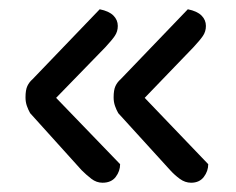

<svg xmlns="http://www.w3.org/2000/svg" viewBox="-20 -436 509 414"><path d="M101 -225 239 -82Q239 -67 229.5 -54.5Q220 -42 201 -42Q188 -42 177 -50.5Q166 -59 156 -69L45 -192Q41 -199 38 -207.5Q35 -216 35 -226Q35 -242 39 -250.5Q43 -259 50 -265L195 -416Q215 -412 224.5 -402.5Q234 -393 234 -380Q234 -368 227.5 -358.5Q221 -349 207 -334ZM292 -225 429 -82Q429 -67 419.5 -54.5Q410 -42 392 -42Q379 -42 367.5 -50.5Q356 -59 347 -69L235 -192Q231 -199 228 -207.5Q225 -216 225 -226Q225 -242 229 -250.5Q233 -259 240 -265L385 -416Q405 -412 414.5 -402.5Q424 -393 424 -380Q424 -368 417.5 -358.5Q411 -349 397 -334Z"/></svg>

Font: Baloo Tamma 2
Style: Regular
Weight: 400
Designer: Divya Kowshik, Shuchita Grover and Ek Type
Foundry: Ek Type
Version: Version 1.700